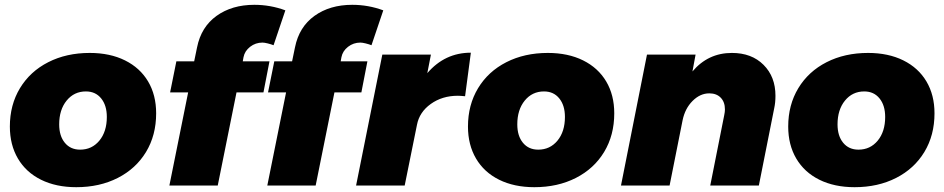

<svg xmlns="http://www.w3.org/2000/svg" viewBox="-20 -771 3924 798"><path d="M629 -300Q629 -209 587 -139.5Q545 -70 469.5 -31.5Q394 7 297 7Q213 7 150.5 -24Q88 -55 54.5 -112Q21 -169 21 -245Q21 -335 63 -404.5Q105 -474 180.5 -512.5Q256 -551 353 -551Q437 -551 499.5 -520Q562 -489 595.5 -432.5Q629 -376 629 -300ZM226 -254Q226 -206 249.5 -177.5Q273 -149 313 -149Q362 -149 393 -186.5Q424 -224 424 -285Q424 -333 400.5 -362Q377 -391 337 -391Q288 -391 257 -353Q226 -315 226 -254Z M992 -533 989 -516H1100L1075 -387H963L885 0H684L762 -387H687L713 -516H787L799 -574Q816 -659 880 -705Q944 -751 1037 -751Q1104 -751 1166 -728L1117 -583Q1107 -587 1093 -590.5Q1079 -594 1071 -594Q1042 -594 1019.5 -576.5Q997 -559 992 -533Z M1399 -533 1396 -516H1507L1482 -387H1370L1292 0H1091L1169 -387H1094L1120 -516H1194L1206 -574Q1223 -659 1287 -705Q1351 -751 1444 -751Q1511 -751 1573 -728L1524 -583Q1514 -587 1500 -590.5Q1486 -594 1478 -594Q1449 -594 1426.5 -576.5Q1404 -559 1399 -533Z M1937 -552 1913 -371Q1893 -373 1883 -373Q1818 -373 1770.5 -339Q1723 -305 1713 -252L1662 0H1460L1569 -544H1771L1756 -467Q1829 -552 1937 -552Z M2533 -300Q2533 -209 2491 -139.5Q2449 -70 2373.5 -31.5Q2298 7 2201 7Q2117 7 2054.5 -24Q1992 -55 1958.5 -112Q1925 -169 1925 -245Q1925 -335 1967 -404.5Q2009 -474 2084.5 -512.5Q2160 -551 2257 -551Q2341 -551 2403.5 -520Q2466 -489 2499.5 -432.5Q2533 -376 2533 -300ZM2130 -254Q2130 -206 2153.5 -177.5Q2177 -149 2217 -149Q2266 -149 2297 -186.5Q2328 -224 2328 -285Q2328 -333 2304.5 -362Q2281 -391 2241 -391Q2192 -391 2161 -353Q2130 -315 2130 -254Z M3203 -373Q3203 -345 3198 -322L3134 0H2932L2990 -292Q2993 -306 2993 -316Q2993 -347 2975.5 -365Q2958 -383 2928 -383Q2890 -383 2858.5 -351.5Q2827 -320 2817 -271L2763 0H2561L2669 -544H2871L2858 -474Q2923 -551 3022 -551Q3104 -551 3153.5 -501.5Q3203 -452 3203 -373Z M3864 -300Q3864 -209 3822 -139.5Q3780 -70 3704.5 -31.5Q3629 7 3532 7Q3448 7 3385.5 -24Q3323 -55 3289.5 -112Q3256 -169 3256 -245Q3256 -335 3298 -404.5Q3340 -474 3415.5 -512.5Q3491 -551 3588 -551Q3672 -551 3734.5 -520Q3797 -489 3830.5 -432.5Q3864 -376 3864 -300ZM3461 -254Q3461 -206 3484.5 -177.5Q3508 -149 3548 -149Q3597 -149 3628 -186.5Q3659 -224 3659 -285Q3659 -333 3635.5 -362Q3612 -391 3572 -391Q3523 -391 3492 -353Q3461 -315 3461 -254Z"/></svg>

Font: TypoPRO Montserrat
Style: Italic
Weight: 800
Italic angle: -11.3°
Designer: Julieta Ulanovsky
Foundry: Julieta Ulanovsky
Version: Version 6.001